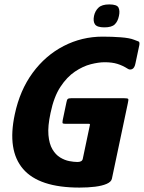

<svg xmlns="http://www.w3.org/2000/svg" viewBox="-20 -844 652 870"><path d="M487 -34Q484 -20 463.5 -11Q443 -2 411 2Q379 6 340 6Q157 6 84.5 -78.5Q12 -163 47 -326Q70 -435 128 -514Q186 -593 268.5 -635.5Q351 -678 445 -678Q488 -678 527.5 -675Q567 -672 587 -664Q602 -659 608 -656Q614 -653 611 -638L594 -558Q590 -536 579 -531Q568 -526 558 -533Q536 -547 512 -554.5Q488 -562 454 -562Q427 -562 391.5 -553Q356 -544 319.5 -519.5Q283 -495 253.5 -450Q224 -405 209 -332Q196 -272 199.5 -232Q203 -192 217.5 -167.5Q232 -143 252.5 -130.5Q273 -118 294 -114Q315 -110 331 -110Q352 -110 355 -124L387 -276Q388 -281 387 -282Q386 -283 381 -283H278Q267 -283 264.5 -285Q262 -287 264 -299L281 -380Q283 -392 287 -395.5Q291 -399 303 -399H542Q559 -399 561 -395.5Q563 -392 559 -375ZM519 -772Q514 -747 500 -733.5Q486 -720 453 -720Q420 -720 410.5 -733.5Q401 -747 406 -772Q411 -795 426.5 -809.5Q442 -824 475 -824Q510 -824 517 -809.5Q524 -795 519 -772Z"/></svg>

Font: Glory Thin ExtraBold
Style: Italic
Weight: 800
Italic angle: -12°
Version: Version 1.011